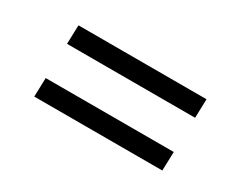

<svg xmlns="http://www.w3.org/2000/svg" viewBox="-49 -582 680 556"><g transform="rotate(30 291.0 -303.5)"><path d="M88.9 -361.8 90.8 -424.8H519L517.1 -361.8ZM83 -182.1 85 -245.1H513.2L511.2 -182.1Z"/></g></svg>

Font: Literata Book
Style: Italic
Weight: 400
Italic angle: -3°
Designer: Latin by Veronika Burian and Jose Scaglione. Greek by Irene Vlachou. Cyrillic by Vera Evstafieva
Foundry: TypeTogether
Version: Version 1.003;PS 001.003;hotconv 1.0.88;makeotf.lib2.5.64775